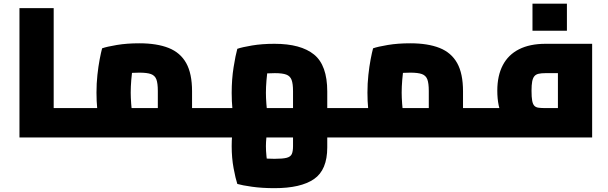

<svg xmlns="http://www.w3.org/2000/svg" viewBox="-20 -738 3264 1031"><path d="M268.3 0V-157.6H390.7V0ZM84.5 0V-694.5H268.3V0ZM390.7 0V-157.6Q401.6 -157.6 406.1 -136.6Q410.7 -115.7 410.7 -79.1Q410.7 -42.5 406.1 -21.3Q401.6 0 390.7 0Z M1011.3 0V-157.6H1120.3V0ZM390.4 0V-157.6H923.9L827.5 -65.8V-249.4Q827.5 -290.5 819.8 -311.5Q812 -332.4 790.8 -340.2Q769.6 -347.9 728.1 -347.9Q686.8 -347.9 649.6 -343Q612.5 -338 589.6 -330L704.8 -435.9Q698.4 -412.8 693.2 -378.7Q687.9 -344.6 684.9 -308.4Q681.9 -272.2 681.9 -240.8Q681.9 -214.6 684.4 -181.2Q686.9 -147.7 691.2 -119.8Q695.4 -91.9 698.3 -80.3L523.3 -32Q518.3 -49 512.2 -80.6Q506.1 -112.1 502.1 -153.7Q498.1 -195.2 498.1 -240.8Q498.1 -289.9 503.1 -335.9Q508.1 -382 515.2 -419.3Q522.3 -456.5 528.3 -478.5Q553.4 -487.5 607.4 -496.5Q661.3 -505.5 728.1 -505.5Q822.5 -505.5 885.5 -480.5Q948.5 -455.5 979.9 -399.2Q1011.3 -342.9 1011.3 -247.8V0ZM391 0Q380.1 0 375.6 -21.3Q371 -42.5 371 -78.8Q371 -115.7 375.6 -136.6Q380.1 -157.6 391 -157.6ZM1120.3 0V-157.6Q1131.2 -157.6 1135.8 -136.6Q1140.3 -115.7 1140.3 -78.8Q1140.3 -42.5 1135.8 -21.3Q1131.2 0 1120.3 0Z M1120 0V-157.6H1649.9L1553.5 -65.8V-248.3Q1553.5 -288.3 1545.8 -309Q1538 -329.7 1517.3 -337.4Q1496.5 -345.2 1455.9 -345.2Q1412.8 -345.2 1375.6 -340.2Q1338.5 -335.3 1315.6 -327.3L1430.8 -433.1Q1424.4 -410 1419.2 -376.2Q1413.9 -342.3 1410.9 -306.2Q1407.9 -270 1407.9 -239.7Q1407.9 -213.5 1410.4 -180.4Q1412.9 -147.2 1417.2 -119.5Q1421.4 -91.9 1424.3 -80.3L1249.3 -32Q1244.3 -49 1238.2 -80.3Q1232.1 -111.6 1228.1 -152.8Q1224.1 -194.1 1224.1 -239.2Q1224.1 -312.7 1234.4 -377.2Q1244.7 -441.8 1254.3 -475.8Q1279.4 -484.8 1333.4 -493.8Q1387.3 -502.8 1454.1 -502.8Q1595.2 -502.8 1666.2 -445.3Q1737.3 -387.8 1737.3 -246.7V0ZM1454.1 272.4Q1387.3 272.4 1333.4 264.8Q1279.4 257.2 1254.3 249.7Q1244.7 220.8 1234.4 165.5Q1224.1 110.2 1224.1 46.8Q1224.1 -11 1232.9 -60.3Q1241.7 -109.5 1249.3 -130.7L1421.4 -75.8Q1418.9 -69.9 1415.9 -47.8Q1412.9 -25.7 1410.4 0.7Q1407.9 27.1 1407.9 46.8Q1407.9 72.1 1410.9 101.1Q1413.9 130.1 1418.7 156.7Q1423.5 183.4 1428.9 201.5L1310.7 98.3Q1334.1 105.3 1373 110.1Q1411.9 114.8 1454.1 114.8Q1498.7 114.8 1519.5 109.3Q1540.3 103.8 1546.9 89.1Q1553.5 74.3 1553.5 46.7V-157.6H1737.3V53.4Q1737.3 174.6 1666.2 223.5Q1595.2 272.4 1454.1 272.4ZM1737.3 0V-157.6H1846.3V0ZM1846.3 0V-157.6Q1857.2 -157.6 1861.8 -136.6Q1866.3 -115.7 1866.3 -78.8Q1866.3 -42.5 1861.8 -21.3Q1857.2 0 1846.3 0ZM1120 0Q1109.1 0 1104.6 -21.3Q1100 -42.5 1100 -78.8Q1100 -115.7 1104.6 -136.6Q1109.1 -157.6 1120 -157.6Z M2466.3 0V-157.6H2575.3V0ZM1845.4 0V-157.6H2378.9L2282.5 -65.8V-249.4Q2282.5 -290.5 2274.8 -311.5Q2267 -332.4 2245.8 -340.2Q2224.6 -347.9 2183.1 -347.9Q2141.8 -347.9 2104.6 -343Q2067.5 -338 2044.6 -330L2159.8 -435.9Q2153.4 -412.8 2148.2 -378.7Q2142.9 -344.6 2139.9 -308.4Q2136.9 -272.2 2136.9 -240.8Q2136.9 -214.6 2139.4 -181.2Q2141.9 -147.7 2146.2 -119.8Q2150.4 -91.9 2153.3 -80.3L1978.3 -32Q1973.3 -49 1967.2 -80.6Q1961.1 -112.1 1957.1 -153.7Q1953.1 -195.2 1953.1 -240.8Q1953.1 -289.9 1958.1 -335.9Q1963.1 -382 1970.2 -419.3Q1977.3 -456.5 1983.3 -478.5Q2008.4 -487.5 2062.4 -496.5Q2116.3 -505.5 2183.1 -505.5Q2277.5 -505.5 2340.5 -480.5Q2403.5 -455.5 2434.9 -399.2Q2466.3 -342.9 2466.3 -247.8V0ZM1846 0Q1835.1 0 1830.6 -21.3Q1826 -42.5 1826 -78.8Q1826 -115.7 1830.6 -136.6Q1835.1 -157.6 1846 -157.6ZM2575.3 0V-157.6Q2586.2 -157.6 2590.8 -136.6Q2595.3 -115.7 2595.3 -78.8Q2595.3 -42.5 2590.8 -21.3Q2586.2 0 2575.3 0Z M2575 0V-157.6H3021.1L2975.9 -120.3V-382.5L3021.1 -345.2H2909.4Q2887.1 -345.2 2872.4 -341.9Q2857.6 -338.6 2849.5 -328.8Q2841.3 -319 2837.7 -300.3Q2834.2 -281.5 2834.2 -251.1Q2834.2 -216.3 2837.7 -197.2Q2841.3 -178.2 2849.5 -169.8Q2857.6 -161.4 2872.4 -159.5Q2887.1 -157.6 2909.4 -157.6V0Q2825.1 0 2767.2 -26.8Q2709.3 -53.6 2679.9 -109.3Q2650.4 -165.1 2650.4 -251.1Q2650.4 -331.6 2679.9 -387.9Q2709.3 -444.2 2767.2 -473.5Q2825.1 -502.8 2909.4 -502.8H3159.7V0ZM2575 0Q2564.1 0 2559.6 -21.3Q2555 -42.5 2555 -78.8Q2555 -115.7 2559.6 -136.6Q2564.1 -157.6 2575 -157.6ZM2839.3 -573V-718.4H3024.2V-573Z"/></svg>

Font: TitilliumWeb ExtraLight
Style: Regular
Weight: 400
Designer: Mohamed Gaber, Accademia di Belle Arti di Urbino and others
Foundry: Kief Type Foundry, Accademia di Belle Arti di Urbino and others
Version: Version 3.000; ttfautohint (v1.8.2)